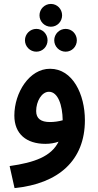

<svg xmlns="http://www.w3.org/2000/svg" viewBox="-20 -727 497 977"><path d="M239 -591C271 -591 296 -617 296 -649C296 -681 271 -707 239 -707C207 -707 181 -681 181 -649C181 -617 207 -591 239 -591ZM165 -464C197 -464 222 -490 222 -522C222 -554 197 -580 165 -580C133 -580 107 -554 107 -522C107 -490 133 -464 165 -464ZM314 -464C346 -464 371 -490 371 -522C371 -554 346 -580 314 -580C282 -580 256 -554 256 -522C256 -490 282 -464 314 -464ZM54 230C278 208 412 89 412 -115C412 -247 350 -377 235 -377C130 -378 53 -256 53 -139C53 -45 115 5 211 5C235 5 258 1 278 -6C241 69 156 100 29 118ZM164 -162C164 -211 192 -260 229 -260C275 -260 298 -192 299 -115C278 -109 255 -106 234 -106C189 -106 164 -123 164 -162Z"/></svg>

Font: Noto Sans Arabic SemCond SemBd
Style: Regular
Weight: 600
Width: 4
Designer: Monotype Design Team, Nadine Chahine, Nizar Qandah and Khaled Hosny
Foundry: Monotype Imaging Inc.
Version: Version 2.012